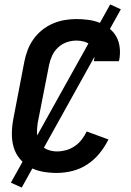

<svg xmlns="http://www.w3.org/2000/svg" viewBox="-20 -768 590 866"><path d="M237 12Q204 12 173 6.5Q142 1 115.5 -13.5Q89 -28 69.5 -51.5Q50 -75 41.5 -104.5Q33 -134 33.5 -166.5Q34 -199 40 -231L90 -491Q95 -517 105 -543Q115 -569 131.5 -592Q148 -615 170.5 -633Q193 -651 219 -662Q245 -673 271.5 -677.5Q298 -682 324 -682Q351 -682 378 -678.5Q405 -675 429 -665.5Q453 -656 473 -640Q493 -624 505 -602Q517 -580 520 -553Q523 -526 518 -499L516 -492H403L404 -496Q408 -514 404.5 -532Q401 -550 389.5 -562.5Q378 -575 360.5 -580Q343 -585 325 -585Q303 -585 281 -577.5Q259 -570 241.5 -553.5Q224 -537 214.5 -515.5Q205 -494 201 -473L150 -213Q146 -189 147 -165Q148 -141 159.5 -122Q171 -103 192 -94Q213 -85 237 -85Q257 -85 277.5 -90.5Q298 -96 316.5 -108.5Q335 -121 348.5 -138.5Q362 -156 371 -175L469 -139Q453 -106 429 -76.5Q405 -47 374 -26.5Q343 -6 307 3Q271 12 237 12ZM78 78 29 56 477 -748 525 -726Z"/></svg>

Font: Lode Term
Style: Bold Italic
Weight: 700
Italic angle: -11°
Monospace: yes
Designer: Belleve Invis
Foundry: Belleve Invis
Version: Version 29.2.0